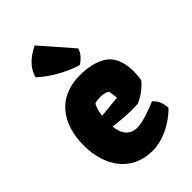

<svg xmlns="http://www.w3.org/2000/svg" viewBox="-260 -970 1076 1076"><g transform="rotate(-45 278.0 -432.5)"><path d="M284.7 9.8C401.9 9.8 497.6 -74.7 518.6 -99.1C513.7 -147.9 502 -166.5 479 -189.5C434.6 -170.4 373.5 -147.9 330.1 -143.6C325.2 -143.1 320.3 -142.6 315.9 -142.6C246.1 -142.6 226.1 -201.7 222.2 -245.6C254.9 -240.7 313 -234.4 369.6 -234.4C384.3 -234.4 398.4 -234.9 412.1 -235.8C458.5 -253.4 508.8 -297.9 519.5 -315.9C522.9 -336.9 524.9 -358.9 524.9 -380.9C524.9 -439.9 510.3 -497.6 468.3 -531.2C420.9 -568.4 349.6 -578.6 296.9 -578.6C112.3 -578.6 32.7 -446.8 32.7 -283.7C32.7 -121.6 119.1 9.8 284.7 9.8ZM223.6 -329.6C226.6 -358.4 233.9 -382.8 244.6 -403.8C248.5 -407.7 269 -411.1 287.6 -411.6C310.5 -412.1 336.9 -406.7 347.2 -396L354 -342.3ZM335 -619.1C357.9 -630.9 388.2 -660.6 396 -690.9L234.9 -875.5C157.7 -838.9 123.5 -790 112.3 -745.6C173.8 -688.5 255.4 -644 335 -619.1Z"/></g></svg>

Font: Kavoon
Style: Regular
Weight: 400
Designer: Viktoriya Grabowska
Foundry: Viktoriya Grabowska
Version: Version 1.002